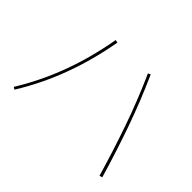

<svg xmlns="http://www.w3.org/2000/svg" viewBox="-134 -988 1267 1267"><g transform="rotate(45 500.0 -354.0)"><path d="M89 -3 73 -13Q167 -165 231.5 -338Q296 -511 330 -707L350 -703Q315 -506 249.5 -330.5Q184 -155 89 -3ZM908 -4 888 2Q836 -176 775 -352Q714 -528 636 -702L654 -710Q732 -536 794 -359Q856 -182 908 -4Z"/></g></svg>

Font: Murecho Thin Thin
Style: Regular
Weight: 250
Version: Version 1.010